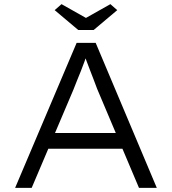

<svg xmlns="http://www.w3.org/2000/svg" viewBox="-20 -907 830 927"><path d="M53 0 350 -700H442L737 0H651L449 -478Q440 -502 431.5 -524.5Q423 -547 414.5 -568.5Q406 -590 398 -612Q390 -634 382 -656H404Q395 -630 387 -607.5Q379 -585 370.5 -564Q362 -543 353 -521Q344 -499 334 -473L133 0ZM177 -189 208 -265H577L603 -189ZM358 -762 244 -858 277 -887 410 -812H380L513 -887L546 -858L432 -762Z"/></svg>

Font: Lexend Exa Light
Style: Regular
Weight: 300
Designer: Bonnie Shaver-Troup, Thomas Jockin
Foundry: Lexend
Version: Version 1.007